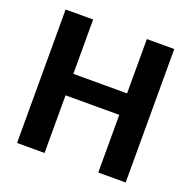

<svg xmlns="http://www.w3.org/2000/svg" viewBox="-126 -836 958 961"><g transform="rotate(20 353.0 -355.5)"><path d="M210 -710.9V-421.4H496.1V-710.9H642.1V0H496.1V-307.1H210V0H63.5V-710.9Z"/></g></svg>

Font: Vazirmatn RD
Style: Bold
Weight: 700
Designer: Saber Rastikerdar
Foundry: Saber Rastikerdar
Version: Version 32.102